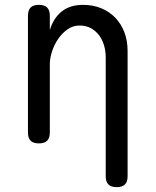

<svg xmlns="http://www.w3.org/2000/svg" viewBox="-20 -580 640 790"><path d="M185 -316V-35Q185 -12 174 -1Q163 10 140 10Q117 10 106 -1Q95 -12 95 -35V-515Q95 -538 106 -549Q117 -560 140 -560Q163 -560 174 -549Q185 -538 185 -515V-456Q199 -504 233 -532Q267 -560 322 -560Q362 -560 395.5 -546.5Q429 -533 453.5 -508Q478 -483 491.5 -448Q505 -413 505 -370V145Q505 168 494 179Q483 190 460 190Q437 190 426 179Q415 168 415 145V-344Q415 -370 408 -393.5Q401 -417 387.5 -435Q374 -453 354 -464Q334 -475 307 -475Q280 -475 257.5 -459Q235 -443 219 -419.5Q203 -396 194 -368Q185 -340 185 -316Z"/></svg>

Font: Maple Mono Normal
Style: Regular
Weight: 400
Monospace: yes
Designer: subframe7536
Version: Version 7.000